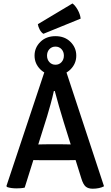

<svg xmlns="http://www.w3.org/2000/svg" viewBox="-20 -1112 656 1139"><path d="M244 -686.5H373L597 -7Q585 0 566.8 3.8Q548.5 7.5 530.5 7.5Q503.5 7.5 488.5 -5Q473.5 -17.5 462.5 -53.5L358 -387.5Q344.5 -431 330.2 -480.8Q316 -530.5 305 -572H299.5Q292 -537 280 -493.5Q268 -450 259 -420.5L126.5 1Q116 3.5 103.2 4.5Q90.5 5.5 77.5 5.5Q63 5.5 48 3.5Q33 1.5 22 -2.5L18 -8ZM233.5 -161.5Q228.5 -161.5 215 -161.8Q201.5 -162 187.8 -162.2Q174 -162.5 169 -162.5H114.5L150 -255H198Q203 -255 215.2 -255.2Q227.5 -255.5 239.5 -255.8Q251.5 -256 256 -256H352Q357 -256 369.2 -255.8Q381.5 -255.5 394 -255.2Q406.5 -255 411.5 -255H460.5L491 -162.5H436.5Q431.5 -162.5 417.5 -162.2Q403.5 -162 390 -161.8Q376.5 -161.5 371.5 -161.5ZM185 -782Q185 -829.5 219.5 -863.5Q254 -897.5 309 -897.5Q364 -897.5 398.2 -863.5Q432.5 -829.5 432.5 -782Q432.5 -734.5 398.2 -700.2Q364 -666 309 -666Q254 -666 219.5 -700.2Q185 -734.5 185 -782ZM259 -782Q259 -759 273 -743.5Q287 -728 309 -728Q331 -728 345 -743.5Q359 -759 359 -782Q359 -805 345 -820.2Q331 -835.5 309 -835.5Q287 -835.5 273 -820.2Q259 -805 259 -782ZM410 -1091.5Q426 -1080 440.8 -1054Q455.5 -1028 458.5 -1001.5L237.5 -911.5Q224.5 -919.5 215.5 -936.5Q206.5 -953.5 204.5 -968.5Z"/></svg>

Font: Signika Negative Light Medium
Style: Regular
Weight: 500
Version: Version 2.001